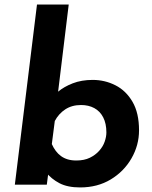

<svg xmlns="http://www.w3.org/2000/svg" viewBox="-20 -809 666 841"><path d="M331 12Q276 12 240.5 -6.5Q205 -25 181 -55L196 -85L185 0H45L142 -789H281L229 -362L234 -407Q260 -429 298.5 -444Q337 -459 386 -459Q439 -459 485.5 -435.5Q532 -412 560.5 -363Q589 -314 589 -238Q589 -173 556 -115.5Q523 -58 465 -23Q407 12 331 12ZM314 -106Q349 -106 373.5 -118Q398 -130 414.5 -148.5Q431 -167 438.5 -188.5Q446 -210 446 -229Q446 -268 432 -295Q418 -322 393 -335.5Q368 -349 335 -349Q295 -349 266 -330Q237 -311 220 -279L207 -178Q214 -162 224 -148.5Q234 -135 247 -125.5Q260 -116 276.5 -111Q293 -106 314 -106Z"/></svg>

Font: Josefin Sans Thin
Style: Bold Italic
Weight: 700
Italic angle: -7°
Version: Version 2.000